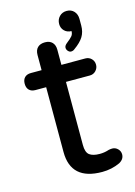

<svg xmlns="http://www.w3.org/2000/svg" viewBox="-112 -779 598 850"><g transform="rotate(-15 186.5 -354.5)"><path d="M278.3 -627Q258.8 -627 246.1 -639.6Q233.4 -652.3 233.4 -670.9Q233.4 -691.4 246.6 -705.1Q259.8 -718.8 280.3 -718.8Q300.8 -718.8 313.5 -705.1Q326.2 -691.4 326.2 -669.9V-639.6Q326.2 -610.4 313 -588.9Q299.8 -567.4 269.5 -545.9Q262.7 -540 252.9 -540Q246.1 -540 239.7 -546.9Q233.4 -553.7 233.4 -562.5Q233.4 -572.3 246.1 -582Q263.7 -595.7 271 -604.5Q278.3 -613.3 278.3 -627ZM353.5 -42Q353.5 -19.5 330.1 -6.8Q292 10.7 249 10.7Q105.5 10.7 105.5 -119.1V-416H56.6Q38.1 -416 27.8 -426.3Q17.6 -436.5 17.6 -455.1Q17.6 -473.6 27.8 -483.9Q38.1 -494.1 56.6 -494.1H105.5V-563.5Q105.5 -585.9 117.7 -597.7Q129.9 -609.4 151.4 -609.4Q172.9 -609.4 184.6 -597.2Q196.3 -585 196.3 -563.5V-494.1H305.7Q322.3 -494.1 333.5 -482.9Q344.7 -471.7 344.7 -455.1Q344.7 -439.5 333.5 -427.7Q322.3 -416 305.7 -416H196.3V-127Q196.3 -92.8 211.9 -81.1Q227.5 -69.3 258.8 -69.3Q279.3 -69.3 297.9 -75.2Q299.8 -75.2 300.8 -76.2Q310.5 -78.1 317.4 -78.1Q332 -78.1 342.8 -67.4Q353.5 -56.6 353.5 -42Z"/></g></svg>

Font: KTXP_ComRound
Style: Medium
Weight: 500
Version: Version 1.01;May 16, 2022;FontCreator 13.0.0.2683 64-bit